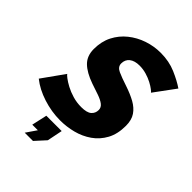

<svg xmlns="http://www.w3.org/2000/svg" viewBox="-290 -836 1168 1168"><g transform="rotate(45 294.5 -251.5)"><path d="M244 8Q170 8 97 -15.5Q24 -39 -27 -80L75 -223Q77 -218 94.5 -204.5Q112 -191 140 -176Q168 -161 203.5 -150.5Q239 -140 278 -140Q326 -140 346 -157.5Q366 -175 366 -203Q366 -225 347 -239.5Q328 -254 296 -265Q264 -276 225 -289Q154 -314 118 -349.5Q82 -385 82 -444Q82 -509 107.5 -559Q133 -609 176.5 -644Q220 -679 274.5 -697.5Q329 -716 387 -716Q459 -716 518 -690.5Q577 -665 616 -638L516 -502Q514 -506 500 -517Q486 -528 462.5 -540.5Q439 -553 410 -561.5Q381 -570 351 -570Q309 -570 285.5 -551.5Q262 -533 262 -500Q262 -471 294 -456.5Q326 -442 381 -424Q432 -407 470 -386Q508 -365 529.5 -333.5Q551 -302 551 -252Q551 -181 524 -131.5Q497 -82 452.5 -51Q408 -20 354 -6Q300 8 244 8ZM145 213 191 146H143L165 47H297L277 146L216 213Z"/></g></svg>

Font: Raleway ExtraBold
Style: Italic
Weight: 800
Italic angle: -12°
Designer: Matt McInerney, Pablo Impallari, Rodrigo Fuenzalida
Foundry: Matt McInerney, Pablo Impallari, Rodrigo Fuenzalida
Version: Version 4.026